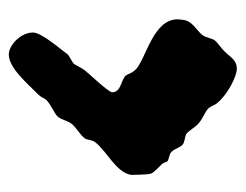

<svg xmlns="http://www.w3.org/2000/svg" viewBox="-81 -558 559 437"><g transform="rotate(-90 198.5 -339.5)"><path d="M371 -198C372 -204 373 -209 373 -215C373 -270 286 -286 260 -309C250 -318 248 -330 244 -334C232 -344 207 -344 207 -364C208 -373 249 -416 257 -426C263 -434 268 -446 272 -451C277 -456 289 -460 294 -466C308 -485 343 -525 343 -544C343 -572 314 -599 293 -599C263 -599 229 -559 201 -531C196 -526 193 -517 189 -513C177 -502 160 -496 152 -488C145 -481 143 -467 136 -457C127 -445 110 -437 102 -426C98 -420 99 -409 93 -402C73 -376 25 -355 19 -321C19 -322 19 -283 22 -275C24 -269 39 -255 44 -250C48 -245 48 -239 50 -238C55 -234 66 -234 71 -229C79 -221 82 -208 87 -204C93 -198 105 -199 112 -195C120 -189 127 -175 136 -167C148 -157 163 -152 170 -145C175 -140 178 -129 183 -124C203 -100 244 -80 260 -80C281 -80 286 -94 300 -108C308 -116 319 -123 325 -130C330 -137 331 -149 337 -158C347 -171 367 -180 371 -198Z"/></g></svg>

Font: Freckle Face
Style: Regular
Weight: 400
Designer: Astigmatic (AOETI)
Foundry: Astigmatic (AOETI)
Version: Version 1.000